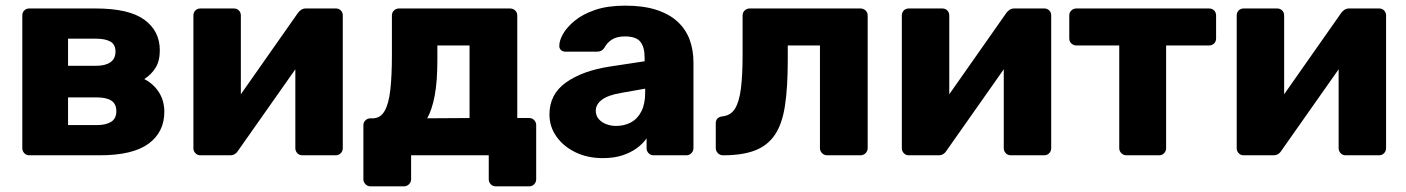

<svg xmlns="http://www.w3.org/2000/svg" viewBox="-20 -550 4979 680"><path d="M84 0Q73 0 66 -7.5Q59 -15 59 -25V-495Q59 -506 66 -513Q73 -520 84 -520H318Q437 -520 491.5 -480Q546 -440 546 -372Q546 -334 531 -310Q516 -286 491 -270Q524 -253 543 -223Q562 -193 562 -154Q562 -82 506 -41Q450 0 333 0ZM221 -107H323Q355 -107 373.5 -118.5Q392 -130 392 -156Q392 -182 374.5 -193.5Q357 -205 323 -205H221ZM221 -317H321Q353 -317 371 -329.5Q389 -342 389 -367Q389 -393 370.5 -403Q352 -413 321 -413H221Z M689 0Q679 0 672 -7.5Q665 -15 665 -24V-495Q665 -506 672 -513Q679 -520 690 -520H808Q819 -520 826 -513Q833 -506 833 -495V-130L788 -152L1035 -504Q1040 -511 1047 -515.5Q1054 -520 1063 -520H1170Q1180 -520 1187 -513Q1194 -506 1194 -496V-25Q1194 -15 1187 -7.5Q1180 0 1169 0H1051Q1040 0 1033 -7.5Q1026 -15 1026 -25V-379L1072 -370L823 -16Q819 -9 812 -4.5Q805 0 795 0Z M1292 110Q1282 110 1274.5 102.5Q1267 95 1267 85V-106Q1267 -117 1274.5 -124Q1282 -131 1292 -131H1302Q1328 -132 1342.5 -157.5Q1357 -183 1362.5 -232.5Q1368 -282 1368 -354V-495Q1368 -506 1375.5 -513Q1383 -520 1393 -520H1786Q1797 -520 1804.5 -513Q1812 -506 1812 -495V-132H1854Q1865 -132 1872 -124.5Q1879 -117 1879 -107V85Q1879 95 1872 102.5Q1865 110 1854 110H1736Q1725 110 1718 102.5Q1711 95 1711 85V0H1436V85Q1436 95 1428.5 102.5Q1421 110 1411 110ZM1493 -131 1643 -132V-389H1529V-336Q1529 -261 1519.5 -211Q1510 -161 1493 -131Z M2115 10Q2061 10 2018.5 -10.5Q1976 -31 1951 -66Q1926 -101 1926 -145Q1926 -216 1984 -257.5Q2042 -299 2138 -314L2263 -333V-347Q2263 -383 2248 -402Q2233 -421 2193 -421Q2165 -421 2147.5 -410Q2130 -399 2120 -380Q2111 -367 2095 -367H1983Q1972 -367 1966 -373.5Q1960 -380 1961 -389Q1961 -407 1974.5 -430.5Q1988 -454 2016 -477Q2044 -500 2088 -515Q2132 -530 2195 -530Q2259 -530 2305 -515Q2351 -500 2380 -473Q2409 -446 2422.5 -409.5Q2436 -373 2436 -329V-25Q2436 -15 2428.5 -7.5Q2421 0 2411 0H2295Q2284 0 2277 -7.5Q2270 -15 2270 -25V-60Q2257 -41 2235 -25Q2213 -9 2183.5 0.5Q2154 10 2115 10ZM2162 -104Q2191 -104 2214.5 -116.5Q2238 -129 2251.5 -155.5Q2265 -182 2265 -222V-236L2180 -221Q2133 -213 2111.5 -196.5Q2090 -180 2090 -158Q2090 -141 2100 -129Q2110 -117 2126.5 -110.5Q2143 -104 2162 -104Z M2541 0Q2530 0 2522.5 -7.5Q2515 -15 2515 -26V-113Q2515 -135 2539 -138Q2568 -141 2583 -165Q2598 -189 2604 -236Q2610 -283 2610 -354V-495Q2610 -506 2617.5 -513Q2625 -520 2635 -520H3027Q3038 -520 3045.5 -513Q3053 -506 3053 -495V-25Q3053 -15 3045.5 -7.5Q3038 0 3027 0H2909Q2899 0 2891.5 -7.5Q2884 -15 2884 -25V-389H2770V-336Q2770 -240 2760 -175Q2750 -110 2724 -72Q2698 -34 2653.5 -17Q2609 0 2541 0Z M3198 0Q3188 0 3181 -7.5Q3174 -15 3174 -24V-495Q3174 -506 3181 -513Q3188 -520 3199 -520H3317Q3328 -520 3335 -513Q3342 -506 3342 -495V-130L3297 -152L3544 -504Q3549 -511 3556 -515.5Q3563 -520 3572 -520H3679Q3689 -520 3696 -513Q3703 -506 3703 -496V-25Q3703 -15 3696 -7.5Q3689 0 3678 0H3560Q3549 0 3542 -7.5Q3535 -15 3535 -25V-379L3581 -370L3332 -16Q3328 -9 3321 -4.5Q3314 0 3304 0Z M3969 0Q3959 0 3951.5 -7.5Q3944 -15 3944 -25V-389H3792Q3782 -389 3774.5 -396Q3767 -403 3767 -414V-495Q3767 -506 3774.5 -513Q3782 -520 3792 -520H4262Q4273 -520 4280 -513Q4287 -506 4287 -495V-414Q4287 -403 4280 -396Q4273 -389 4262 -389H4110V-25Q4110 -15 4103 -7.5Q4096 0 4085 0Z M4384 0Q4374 0 4367 -7.5Q4360 -15 4360 -24V-495Q4360 -506 4367 -513Q4374 -520 4385 -520H4503Q4514 -520 4521 -513Q4528 -506 4528 -495V-130L4483 -152L4730 -504Q4735 -511 4742 -515.5Q4749 -520 4758 -520H4865Q4875 -520 4882 -513Q4889 -506 4889 -496V-25Q4889 -15 4882 -7.5Q4875 0 4864 0H4746Q4735 0 4728 -7.5Q4721 -15 4721 -25V-379L4767 -370L4518 -16Q4514 -9 4507 -4.5Q4500 0 4490 0Z"/></svg>

Font: Rubik
Style: Bold
Weight: 700
Designer: Hubert and Fischer
Foundry: Hubert and Fischer
Version: Version 2.300;gftools[0.9.30]